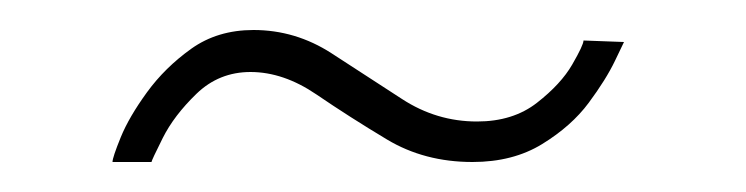

<svg xmlns="http://www.w3.org/2000/svg" viewBox="-20 -356 497 128"><path d="M55 -248Q55 -251 60.5 -264.5Q66 -278 78 -294.5Q90 -311 107.5 -323.5Q125 -336 149 -336Q177 -336 201 -320.5Q225 -305 248 -290Q271 -275 298 -275Q322 -275 338 -287.5Q354 -300 361.5 -313Q369 -326 369 -329L396 -328Q396 -328 390 -315.5Q384 -303 372.5 -287.5Q361 -272 341.5 -260Q322 -248 295 -248Q263 -248 238 -263Q213 -278 191 -293Q169 -308 147 -308Q126 -308 111 -293.5Q96 -279 88.5 -264Q81 -249 81 -248Z"/></svg>

Font: Raleway ExtraLight
Style: Italic
Weight: 200
Italic angle: -12°
Designer: Matt McInerney, Pablo Impallari, Rodrigo Fuenzalida
Foundry: Matt McInerney, Pablo Impallari, Rodrigo Fuenzalida
Version: Version 4.026